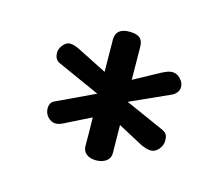

<svg xmlns="http://www.w3.org/2000/svg" viewBox="-65 -773 633 543"><g transform="rotate(15 252.0 -502.0)"><path d="M430 -418Q430 -404 420 -392.5Q410 -381 398 -381Q387 -381 370 -388L295 -428L296 -345Q296 -331 284.5 -322.5Q273 -314 255 -314Q237 -314 226.5 -322.5Q216 -331 216 -345Q216 -391 215 -429L145 -394Q129 -385 118 -385Q105 -385 95 -395.5Q85 -406 85 -421Q85 -439 100 -445L210 -497L85 -553Q70 -560 70 -580Q70 -592 79.5 -603Q89 -614 99 -614Q111 -614 127 -606L214 -562L213 -656Q213 -690 253 -690Q274 -690 283.5 -682Q293 -674 293 -656L294 -560L369 -601Q371 -602 381 -606.5Q391 -611 400 -611Q413 -611 423.5 -600Q434 -589 434 -576Q434 -567 428 -559.5Q422 -552 412 -548L299 -497L414 -446Q424 -441 427 -435Q430 -429 430 -418Z"/></g></svg>

Font: Mali SemiBold
Style: Regular
Weight: 600
Designer: Kitiyaporn Chalermlarp | Katatrad Aksorn Co.,Ltd.
Foundry: Cadson Demak Co.,Ltd.
Version: Version 1.000; ttfautohint (v1.6)